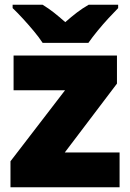

<svg xmlns="http://www.w3.org/2000/svg" viewBox="-20 -786 547 806"><path d="M482 0H24V-109L253 -407H37V-553H471V-435L252 -146H482ZM159 -606Q144 -629 121.5 -656Q99 -683 75.5 -708.5Q52 -734 33 -752V-766H159Q185 -750 206.5 -733Q228 -716 254 -693Q280 -716 303 -733.5Q326 -751 352 -766H476V-752Q459 -735 435.5 -709.5Q412 -684 389.5 -656.5Q367 -629 351 -606Z"/></svg>

Font: Noto Sans Gurmukhi UI Black
Style: Regular
Weight: 900
Designer: Jelle Bosma - Monotype Design Team
Foundry: Monotype Imaging Inc.
Version: Version 2.004; ttfautohint (v1.8.4.7-5d5b)